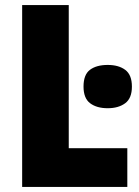

<svg xmlns="http://www.w3.org/2000/svg" viewBox="-20 -734 546 754"><path d="M480 0V-152H250V-714H67V0ZM308 -394Q308 -348 334 -328.5Q360 -309 403 -309Q445 -309 471.5 -328.5Q498 -348 498 -394Q498 -440 472 -459.5Q446 -479 403 -479Q359 -479 333.5 -460Q308 -441 308 -394Z"/></svg>

Font: Noto Sans UI SemiCondensed Black
Style: Regular
Weight: 900
Width: 4
Designer: Monotype Design Team
Foundry: Monotype Imaging Inc.
Version: 1.001